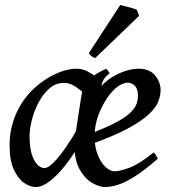

<svg xmlns="http://www.w3.org/2000/svg" viewBox="-20 -734 687 774"><path d="M627.4 -371.1Q627.4 -349.6 618.2 -325.2Q608.9 -300.8 579.8 -273.2Q550.8 -245.6 492.4 -214.4Q434.1 -183.1 335.9 -148.9Q335.9 -148.9 332.5 -156.5Q329.1 -164.1 327.9 -174.1Q326.7 -184.1 333 -190.9Q401.9 -216.8 442.6 -238Q483.4 -259.3 503.4 -277.8Q523.4 -296.4 529.8 -313.7Q536.1 -331.1 536.1 -349.1Q536.1 -376.5 522.9 -388.7Q509.8 -400.9 494.1 -400.9Q485.8 -400.9 470.7 -394.3Q455.6 -387.7 441.9 -374.5Q408.7 -342.8 385 -290.3Q361.3 -237.8 361.3 -184.1Q361.3 -141.6 374 -109.9Q386.7 -78.1 405.3 -60.8Q423.8 -43.5 441.9 -43.5Q462.4 -43.5 501.2 -57.6Q540 -71.8 599.1 -119.1Q604.5 -116.2 609.4 -106.9Q614.3 -97.7 616.2 -94.2Q562.5 -47.4 523.7 -22.9Q484.9 1.5 456.1 10.7Q427.2 20 402.8 20Q380.9 20 352.1 3.7Q323.2 -12.7 301.8 -49.6Q280.3 -86.4 280.3 -147.9Q280.3 -224.6 316.7 -293.7Q353 -362.8 417.5 -413.1Q440.9 -431.2 474.6 -444.1Q508.3 -457 538.1 -457Q583 -457 605.2 -429.9Q627.4 -402.8 627.4 -371.1ZM422.4 -439Q411.1 -429.7 404.5 -422.6Q397.9 -415.5 393.6 -404.3Q389.2 -393.1 383.8 -371.1Q377 -335.9 359.6 -295.7Q342.3 -255.4 323 -219.2Q303.7 -183.1 289.8 -160.2Q275.9 -137.2 275.9 -137.2Q275.9 -137.2 278.8 -157.2Q281.7 -177.2 286.6 -208.3Q291.5 -239.3 296.4 -272.5Q301.3 -305.7 305.7 -332.8Q310.1 -359.9 312 -371.1Q316.9 -393.6 343.3 -417Q369.6 -440.4 408.7 -457ZM396 -411.1Q382.3 -401.9 375 -384.5Q367.7 -367.2 362.3 -353Q356.9 -338.9 349.1 -338.9Q339.8 -338.9 323.2 -354Q306.6 -369.1 284.7 -384.5Q262.7 -399.9 237.8 -399.9Q205.1 -399.9 179.4 -377.7Q153.8 -355.5 135.7 -321.3Q117.7 -287.1 108.4 -250.5Q99.1 -213.9 99.1 -185.1Q99.1 -124 116.9 -90.3Q134.8 -56.6 159.7 -56.6Q174.3 -56.6 197.3 -80.1Q220.2 -103.5 245.4 -139.9Q270.5 -176.3 292.5 -215.8L285.6 -128.9Q267.1 -97.2 239.3 -62.5Q211.4 -27.8 180.9 -3.9Q150.4 20 123 20Q101.1 20 76.9 3.2Q52.7 -13.7 35.6 -50.8Q18.6 -87.9 18.6 -148.9Q18.6 -226.1 54.2 -294.9Q89.8 -363.8 159.7 -411.1Q186 -429.2 220.7 -443.1Q255.4 -457 289.1 -457Q312.5 -457 332.5 -446.3Q352.5 -435.5 368.7 -424.1Q384.8 -412.6 396 -411.1ZM532.2 -694.3 540.5 -669.9 363.8 -500Q350.1 -502.9 337.9 -519.5L464.8 -713.9Q471.7 -712.4 485.6 -708.7Q499.5 -705.1 513.2 -701.2Q526.9 -697.3 532.2 -694.3Z"/></svg>

Font: Gentium Book Plus
Style: Italic
Weight: 400
Italic angle: -8°
Designer: Victor Gaultney, Annie Olsen, Iska Routamaa, Becca Hirsbrunner
Foundry: SIL International
Version: Version 6.101